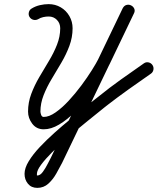

<svg xmlns="http://www.w3.org/2000/svg" viewBox="-20 -597 764 931"><path d="M123 -515Q117 -525 120 -537.5Q123 -550 134 -556Q152 -567 173.5 -572Q195 -577 216 -577Q248 -577 274.5 -561.5Q301 -546 316.5 -519Q332 -492 332 -460Q332 -416 316.5 -374.5Q301 -333 277.5 -293Q254 -253 230.5 -214Q207 -175 191.5 -135.5Q176 -96 176 -56Q176 -50 179.5 -40Q183 -30 192 -30Q218 -30 249.5 -52Q281 -74 313 -108.5Q345 -143 374 -182Q403 -221 425 -256Q447 -291 458 -313Q458 -313 458 -313Q458 -313 458 -313Q458 -313 458 -313Q487 -374 516.5 -435Q546 -496 575 -557Q582 -570 593.5 -573Q605 -576 615 -571Q626 -566 631 -555Q636 -544 629 -531Q542 -350 455 -169Q368 12 281 193Q269 216 253 244.5Q237 273 214.5 293.5Q192 314 161 314Q161 314 161 314Q161 314 161 314Q161 314 161 314Q132 314 115.5 294Q99 274 99 246Q99 218 119.5 184.5Q140 151 173 116Q206 81 243.5 47.5Q281 14 314.5 -13.5Q348 -41 369 -59Q369 -59 370 -59Q370 -59 370 -59Q392 -77 414 -94.5Q436 -112 458 -129Q511 -172 566.5 -211.5Q622 -251 678 -290Q688 -297 700 -294.5Q712 -292 719 -282Q726 -272 724 -259.5Q722 -247 712 -240Q657 -202 602.5 -163Q548 -124 495 -83Q473 -65 451 -47.5Q429 -30 407 -12Q407 -12 408 -13Q408 -13 408 -13Q392 0 362.5 24.5Q333 49 298 80Q263 111 231.5 142.5Q200 174 179.5 201.5Q159 229 159 246Q159 252 159 253Q159 254 161 254Q161 254 161 254Q161 254 161 254Q161 254 161 254Q175 254 188 236Q201 218 211.5 197Q222 176 227 167Q314 -14 401 -195Q488 -376 575 -557Q582 -570 593.5 -573Q605 -576 615 -571Q626 -566 631 -555Q636 -544 629 -531Q600 -470 570.5 -409Q541 -348 512 -287Q512 -287 512 -287Q512 -287 512 -287Q512 -287 512 -287Q498 -258 472.5 -217Q447 -176 413.5 -133Q380 -90 342.5 -53Q305 -16 266.5 7Q228 30 192 30Q157 30 136.5 3Q116 -24 116 -56Q116 -100 131.5 -141.5Q147 -183 170.5 -223Q194 -263 217.5 -302Q241 -341 256.5 -380.5Q272 -420 272 -460Q272 -484 256 -500.5Q240 -517 216 -517Q203 -517 189.5 -514Q176 -511 165 -504Q154 -498 142 -501Q130 -504 123 -515Z"/></svg>

Font: FRB American Cursive Guidelines
Style: Bold Italic
Weight: 700
Italic angle: -25°
Version: Version 2.0;Modular Font Editor K font №1